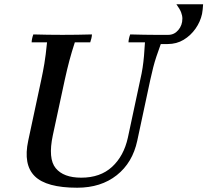

<svg xmlns="http://www.w3.org/2000/svg" viewBox="-20 -863 970 898"><path d="M764 -657H732Q720 -624 711.5 -598.5Q703 -573 696.5 -547.5Q690 -522 683 -490L622 -205Q600 -102 526 -43.5Q452 15 341 15Q197 15 142.5 -39Q88 -93 112 -205L173 -490Q181 -527 187.5 -565.5Q194 -604 200 -665H128Q128 -673 130.5 -684Q133 -695 136 -702Q170 -701 204 -700.5Q238 -700 272 -700Q307 -700 341 -700.5Q375 -701 410 -702Q410 -695 407.5 -684Q405 -673 402 -665H330Q315 -619 304.5 -579.5Q294 -540 283 -490L227 -230Q204 -121 240.5 -76.5Q277 -32 360 -32Q449 -32 504 -82.5Q559 -133 578 -219L636 -490Q643 -520 647 -546.5Q651 -573 653.5 -601.5Q656 -630 658 -665H581Q581 -673 583.5 -684Q586 -695 589 -702Q623 -701 654.5 -700.5Q686 -700 705 -700Q716 -700 731.5 -700Q747 -700 767 -700ZM764 -657 767 -700Q795 -700 814 -722.5Q833 -745 833 -776Q833 -790 827 -805.5Q821 -821 805 -843H930Q929 -829 928 -819Q927 -809 925 -798Q917 -761 894.5 -729Q872 -697 839 -677Q806 -657 764 -657Z"/></svg>

Font: Poltawski Nowy
Style: Italic
Weight: 400
Italic angle: -12°
Designer: Adam Pótawski, Mateusz Machalski, Borys Kosmynka, Ania Wieluska
Foundry: Capitalics.wtf
Version: Version 1.001;gftools[0.9.25]